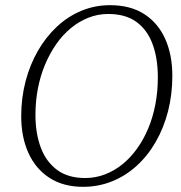

<svg xmlns="http://www.w3.org/2000/svg" viewBox="-20 -708 701 742"><path d="M301 14Q225 14 171.5 -20.5Q118 -55 90 -116.5Q62 -178 62 -259Q62 -330 79 -394.5Q96 -459 127 -512.5Q158 -566 200.5 -605.5Q243 -645 295 -666.5Q347 -688 405 -688Q484 -688 537.5 -653.5Q591 -619 618.5 -557.5Q646 -496 646 -415Q646 -343 629.5 -278.5Q613 -214 582 -160Q551 -106 508 -67Q465 -28 412.5 -7Q360 14 301 14ZM309 -20Q349 -20 385.5 -34Q422 -48 453 -73Q484 -98 509.5 -133.5Q535 -169 553 -212Q571 -255 580.5 -305Q590 -355 590 -409Q590 -483 569.5 -538Q549 -593 507 -623.5Q465 -654 398 -654Q358 -654 321.5 -639.5Q285 -625 253.5 -599Q222 -573 197 -537Q172 -501 154 -458Q136 -415 126.5 -366Q117 -317 117 -264Q117 -193 137.5 -138Q158 -83 200.5 -51.5Q243 -20 309 -20Z"/></svg>

Font: Source Serif 4 18pt Light
Style: Italic
Weight: 300
Italic angle: -12°
Designer: Frank Grießhammer
Foundry: Adobe Systems Incorporated
Version: Version 4.004;hotconv 1.0.116;makeotfexe 2.5.65601